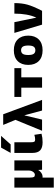

<svg xmlns="http://www.w3.org/2000/svg" viewBox="1268 -2078 1030 3606"><g transform="rotate(-90 1783.0 -275.0)"><path d="M383 -520H573V0H398L394 -70H392Q370 -34 336 -12Q302 10 269 10Q266 10 260 9.5Q254 9 251 9V220H63V-520H251V-230Q251 -172 262 -153.5Q273 -135 303 -135Q334 -135 358.5 -169Q383 -203 383 -250Z M914 -520V-210Q914 -162 924.5 -146Q935 -130 964 -130Q1008 -130 1054 -145L1074 -10Q1000 10 914 10Q811 10 762.5 -35.5Q714 -81 714 -180V-520ZM874 -590H714L814 -770H1034Z M1419 -330 1340 0H1130L1335 -500L1240 -730H1440L1710 0H1510L1421 -330Z M2133 -390V0H1939V-390H1766V-520H2306V-390Z M2439 -458Q2511 -530 2642 -530Q2773 -530 2845 -458Q2917 -386 2917 -260Q2917 -134 2845 -62Q2773 10 2642 10Q2511 10 2439 -62Q2367 -134 2367 -260Q2367 -386 2439 -458ZM2575 -157Q2597 -126 2642 -126Q2687 -126 2709 -157Q2731 -188 2731 -260Q2731 -332 2709 -363Q2687 -394 2642 -394Q2597 -394 2575 -363Q2553 -332 2553 -260Q2553 -188 2575 -157Z M3256 -110Q3330 -271 3330 -520H3528Q3528 -380 3498.5 -274Q3469 -168 3383 0H3123L2968 -520H3170L3254 -110Z"/></g></svg>

Font: M PLUS 1p Black
Style: Regular
Weight: 900
Version: Version 1.061